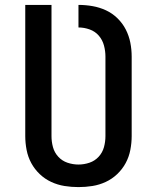

<svg xmlns="http://www.w3.org/2000/svg" viewBox="-20 -755 640 783"><path d="M300 8Q271 8 243 3.5Q215 -1 189 -13Q163 -25 142 -45Q121 -65 107.5 -90Q94 -115 88.5 -143.5Q83 -172 83 -200V-735H190V-200Q190 -177 196 -155Q202 -133 217.5 -116Q233 -99 255 -91.5Q277 -84 300 -84Q323 -84 345 -91.5Q367 -99 382.5 -116Q398 -133 404 -155Q410 -177 410 -200V-524Q410 -547 404 -569.5Q398 -592 383 -609.5Q368 -627 345.5 -635Q323 -643 300 -643V-735Q329 -735 357.5 -730Q386 -725 412 -713Q438 -701 459 -680.5Q480 -660 493 -634.5Q506 -609 511.5 -581Q517 -553 517 -524V-200Q517 -172 511.5 -143.5Q506 -115 492.5 -90Q479 -65 458 -45Q437 -25 411 -13Q385 -1 357 3.5Q329 8 300 8Z"/></svg>

Font: Iosevka Custom SmBdEx
Style: Regular
Weight: 600
Width: 7
Monospace: yes
Designer: Belleve Invis
Foundry: Belleve Invis
Version: Version 11.2.4; ttfautohint (v1.8.4)